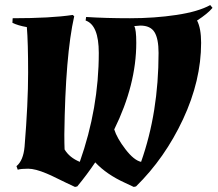

<svg xmlns="http://www.w3.org/2000/svg" viewBox="-20 -723 859 758"><path d="M370 -514Q370 -624 318 -642L320 -656Q397 -651 493.5 -651Q590 -651 676.5 -664Q763 -677 810 -703L819 -692Q800 -669 758 -642Q774 -611 774 -554Q774 -405 702.5 -252Q631 -99 517 13L508 15L474 -1Q401 -34 356 -82Q323 -33 285 13L276 15L242 -1Q233 -5 206 -18.5Q179 -32 164 -38Q119 -57 91 -57Q63 -57 50 -53L45 -67Q72 -89 77 -144Q91 -315 91 -436Q91 -557 86 -616Q51 -622 29 -633L30 -651Q181 -651 267 -664L273 -659Q238 -504 234 -192Q234 -155 235 -133Q254 -101 295 -84Q370 -296 370 -514ZM606 -514Q606 -570 590 -596Q574 -622 534 -622Q532 -622 510 -620Q518 -607 518 -554Q518 -389 431 -212Q442 -177 475.5 -133.5Q509 -90 537 -84Q606 -279 606 -514Z"/></svg>

Font: Almendra
Style: Bold Italic
Weight: 700
Italic angle: -12°
Designer: Ana Sanfelippo
Foundry: Ana Sanfelippo
Version: Version 1.004